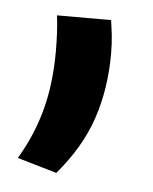

<svg xmlns="http://www.w3.org/2000/svg" viewBox="-33 -172 264 332"><g transform="rotate(5 99.0 -6.0)"><path d="M147.5 -142Q149 -132 150.8 -116.8Q152.5 -101.5 152.5 -84Q152.5 -23 135 29Q117.5 81 76 129.5L7.5 109.5Q32.5 68 44.8 22Q57 -24 57 -80Q57 -96.5 56.2 -111.5Q55.5 -126.5 53.5 -142Z"/></g></svg>

Font: Anek Bangla Medium Medium
Style: Regular
Weight: 500
Version: Version 1.003